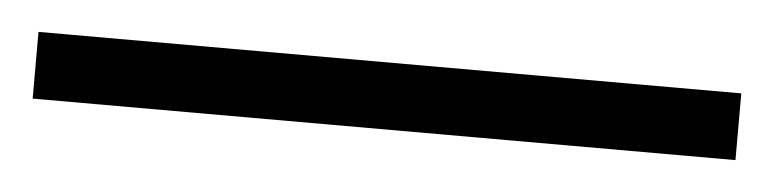

<svg xmlns="http://www.w3.org/2000/svg" viewBox="-26 -847 519 129"><g transform="rotate(5 234.0 -782.5)"><path d="M471 -760H-3V-805H471Z"/></g></svg>

Font: Noto Sans Thai Looped SemiCondensed Light
Style: Regular
Weight: 300
Width: 4
Designer: Sasikarn Vongin, Ben Mitchell
Foundry: The Fontpad Ltd
Version: Version 1.001; ttfautohint (v1.8.4.7-5d5b)